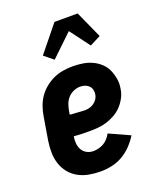

<svg xmlns="http://www.w3.org/2000/svg" viewBox="-143 -853 785 949"><g transform="rotate(-20 250.0 -378.5)"><path d="M222 8Q191 8 161 2.5Q131 -3 105.5 -17Q80 -31 61.5 -53.5Q43 -76 34 -104Q25 -132 24.5 -162.5Q24 -193 29 -225L49 -345Q53 -370 61.5 -394.5Q70 -419 85 -441Q100 -463 121.5 -480.5Q143 -498 167.5 -509Q192 -520 217.5 -524Q243 -528 268 -528Q294 -528 320 -524Q346 -520 369 -509.5Q392 -499 410.5 -482Q429 -465 439 -443Q449 -421 453.5 -395Q458 -369 453 -343Q450 -320 439 -298.5Q428 -277 411.5 -259Q395 -241 373 -228.5Q351 -216 328.5 -209Q306 -202 283 -200Q260 -198 238 -198Q217 -198 196.5 -198.5Q176 -199 155 -201Q152 -183 153.5 -164.5Q155 -146 163.5 -131Q172 -116 187.5 -107.5Q203 -99 222 -99Q236 -99 250 -102.5Q264 -106 277 -113.5Q290 -121 300 -132.5Q310 -144 317 -157L425 -108Q409 -82 387 -59Q365 -36 338 -20.5Q311 -5 281 1.5Q251 8 222 8ZM250 -303Q262 -303 274.5 -306Q287 -309 298 -316.5Q309 -324 316.5 -335Q324 -346 326 -359Q328 -372 325 -384Q322 -396 313.5 -404.5Q305 -413 293 -417Q281 -421 268 -421Q251 -421 233.5 -413.5Q216 -406 203.5 -392Q191 -378 185 -361Q179 -344 176 -327L173 -308Q183 -307 192 -306.5Q201 -306 211 -305.5Q221 -305 230.5 -304Q240 -303 250 -303ZM196 -589 148 -628 259 -765H381L445 -623L388 -594L310 -698Z"/></g></svg>

Font: Iosevka Curly Heavy
Style: Italic
Weight: 900
Italic angle: -9°
Monospace: yes
Designer: Belleve Invis
Foundry: Belleve Invis
Version: Version 22.1.2; ttfautohint (v1.8.4)